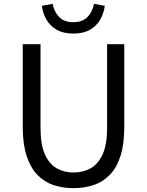

<svg xmlns="http://www.w3.org/2000/svg" viewBox="-20 -962 761 995"><path d="M361 13Q305 13 257 -3Q209 -19 173.5 -56Q138 -93 118 -154Q98 -215 98 -302V-733H190V-300Q190 -212 213 -161.5Q236 -111 274.5 -89.5Q313 -68 361 -68Q410 -68 449 -89.5Q488 -111 511.5 -161.5Q535 -212 535 -300V-733H624V-302Q624 -215 604.5 -154Q585 -93 549 -56Q513 -19 465 -3Q417 13 361 13ZM360 -788Q308 -788 273.5 -808Q239 -828 220.5 -860.5Q202 -893 197 -932L253 -942Q260 -902 286 -874.5Q312 -847 360 -847Q408 -847 434 -874.5Q460 -902 467 -942L523 -932Q518 -893 499.5 -860.5Q481 -828 446.5 -808Q412 -788 360 -788Z"/></svg>

Font: Noto Sans TC
Style: Regular
Weight: 400
Designer: Ryoko NISHIZUKA  (kana, bopomofo & ideographs); Paul D. Hunt (Latin, Greek & Cyrillic); Sandoll Communications , Soo-you
Foundry: Adobe
Version: Version 2.004-H2;hotconv 1.0.118;makeotfexe 2.5.65603